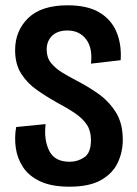

<svg xmlns="http://www.w3.org/2000/svg" viewBox="-20 -691 516 724"><path d="M242 13Q175 13 132 -7Q89 -27 67 -60.5Q45 -94 39.5 -133.5Q34 -173 41 -212L152 -223Q145 -164 165.5 -122.5Q186 -81 243 -81Q273 -81 298 -98Q323 -115 323 -163Q323 -197 308 -220Q293 -243 265 -262.5Q237 -282 197 -303Q156 -326 119.5 -351.5Q83 -377 60 -413Q37 -449 37 -502Q37 -575 86.5 -623Q136 -671 235 -671Q310 -671 355 -644Q400 -617 419.5 -570Q439 -523 435 -464L323 -451Q330 -509 305 -542.5Q280 -576 234 -576Q197 -576 176.5 -556Q156 -536 156 -504Q156 -474 172.5 -453.5Q189 -433 214.5 -417.5Q240 -402 267 -388Q308 -367 348.5 -339Q389 -311 416 -269Q443 -227 443 -164Q443 -118 424 -77.5Q405 -37 361 -12Q317 13 242 13Z"/></svg>

Font: Bricolage Grotesque 10pt Condensed SemiBold
Style: Regular
Weight: 600
Width: 3
Designer: Mathieu Triay
Foundry: Atelier Triay
Version: Version 1.000; ttfautohint (v1.8.4.7-5d5b);gftools[0.9.32]